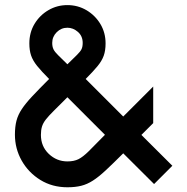

<svg xmlns="http://www.w3.org/2000/svg" viewBox="-20 -740 753 772"><path d="M251 13Q190 13 142.2 -16.5Q94.5 -46 67.2 -94.2Q40 -142.5 40 -198.5Q40 -230.5 46.2 -254.5Q52.5 -278.5 67.8 -301.5Q83 -324.5 109.8 -353Q136.5 -381.5 177.5 -422.5Q146.5 -453.5 129.2 -475Q112 -496.5 105 -517Q98 -537.5 98 -565.5Q98 -609.5 119 -644.2Q140 -679 174.8 -699.2Q209.5 -719.5 251 -719.5Q293 -719.5 328 -698.8Q363 -678 383.8 -643.2Q404.5 -608.5 404.5 -565.5Q404.5 -536.5 397 -515.8Q389.5 -495 372 -473.8Q354.5 -452.5 324.5 -422.5L475.5 -271.5L596 -392V-245L548.5 -197.5L673 -73.5L599.5 0L475.5 -123.5Q434 -82 405.2 -55.2Q376.5 -28.5 353.5 -13.8Q330.5 1 306.5 7Q282.5 13 251 13ZM251 -481.5Q276.5 -506.5 289.8 -519.5Q303 -532.5 307.8 -542.2Q312.5 -552 312.5 -567.5Q312.5 -595 293.2 -611.8Q274 -628.5 251 -628.5Q226 -628.5 208 -610.5Q190 -592.5 190 -567.5Q190 -552 195.2 -541.5Q200.5 -531 213.8 -518Q227 -505 251 -481.5ZM251 -91Q277.5 -91 295.5 -100Q313.5 -109 336.8 -132Q360 -155 402 -198L251 -349Q218 -316 197 -295.2Q176 -274.5 164.5 -259.8Q153 -245 148.8 -231Q144.5 -217 144.5 -197.5Q144.5 -151.5 176.2 -121.2Q208 -91 251 -91Z"/></svg>

Font: Urbanist SemiBold
Style: Regular
Weight: 600
Designer: Corey Hu
Foundry: Corey Hu
Version: Version 1.321; ttfautohint (v1.8.4.7-5d5b)